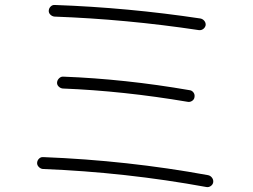

<svg xmlns="http://www.w3.org/2000/svg" viewBox="-20 -748 1040 790"><path d="M156.2 -52.7Q146.5 -53.7 139.2 -61.5Q131.8 -69.3 132.8 -79.1Q133.8 -88.9 141.1 -95.7Q148.4 -102.5 158.2 -101.6Q504.9 -87.9 835.9 -27.3Q845.7 -25.4 852.1 -17.1Q858.4 -8.8 857.4 1Q856.4 10.7 847.7 17.1Q838.9 23.4 829.1 21.5Q498 -39.1 156.2 -52.7ZM241.2 -432.6Q494.1 -422.9 759.8 -377Q769.5 -376 775.9 -367.7Q782.2 -359.4 780.3 -348.6Q779.3 -338.9 770.5 -333Q761.7 -327.1 752 -329.1Q486.3 -374 238.3 -383.8Q228.5 -384.8 221.2 -392.1Q213.9 -399.4 214.8 -409.2Q215.8 -418.9 223.6 -426.3Q231.4 -433.6 241.2 -432.6ZM826.2 -644.5Q824.2 -634.8 816.4 -628.9Q808.6 -623 798.8 -624Q500 -668.9 204.1 -679.7Q194.3 -680.7 187 -688Q179.7 -695.3 180.7 -705.1Q181.6 -714.8 189 -721.7Q196.3 -728.5 206.1 -727.5Q505.9 -716.8 804.7 -671.9Q814.5 -669.9 820.8 -662.1Q827.1 -654.3 826.2 -644.5Z"/></svg>

Font: Rounded-L Mgen+ 1mn light
Style: Regular
Weight: 200
Designer: [Source Han Sans]
Ryoko NISHIZUKA  (kana & ideographs); Paul D. Hunt (Latin, Greek & Cyrillic); Wenlong ZHANG  (bopomofo
Version: Version 1.059.20150602